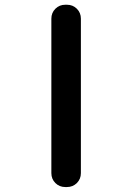

<svg xmlns="http://www.w3.org/2000/svg" viewBox="-20 -794 540 794"><path d="M250 -20.5Q225.6 -20.5 209 -37.1Q192.4 -53.7 192.4 -78.1V-716.8Q192.4 -741.2 209 -757.8Q225.6 -774.4 250 -774.4H256.8Q281.2 -774.4 297.9 -757.8Q314.5 -741.2 314.5 -716.8V-78.1Q314.5 -53.7 297.9 -37.1Q281.2 -20.5 256.8 -20.5Z"/></svg>

Font: Rounded Mgen+ 1m medium
Style: Regular
Weight: 500
Designer: [Source Han Sans]
Ryoko NISHIZUKA  (kana & ideographs); Paul D. Hunt (Latin, Greek & Cyrillic); Wenlong ZHANG  (bopomofo
Version: Version 1.059.20150602